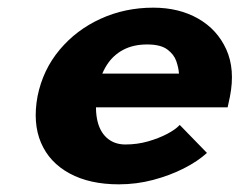

<svg xmlns="http://www.w3.org/2000/svg" viewBox="-20 -471 625 501"><path d="M290 10Q214 10 161.5 -18.5Q109 -47 87 -98.5Q65 -150 78 -220Q92 -289 135.5 -341Q179 -393 242.5 -422Q306 -451 380 -451Q447 -451 497 -422.5Q547 -394 570.5 -342Q594 -290 580 -219L574 -191H201L218 -279H447Q446 -294 440 -311.5Q434 -329 416.5 -342Q399 -355 364 -355Q328 -355 301.5 -341Q275 -327 258.5 -301Q242 -275 235 -239Q227 -194 233 -161.5Q239 -129 258.5 -111.5Q278 -94 307 -94Q338 -94 366 -102Q394 -110 416 -121.5Q438 -133 449 -145L520 -72Q496 -50 459.5 -31.5Q423 -13 379.5 -1.5Q336 10 290 10Z"/></svg>

Font: Teachers
Style: Italic
Weight: 400
Italic angle: -11°
Designer: Alfredo Marco Pradil, Chank Diesel
Version: Version 1.001